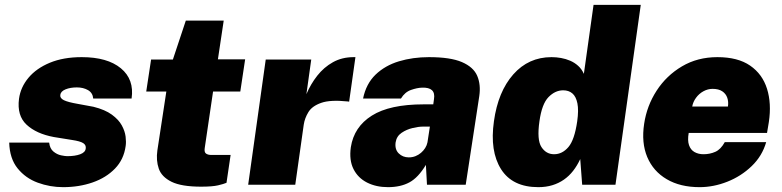

<svg xmlns="http://www.w3.org/2000/svg" viewBox="-20 -763 3229 793"><path d="M240.5 10Q186.5 10 136 -8.5Q85.5 -27 52.8 -67.5Q20 -108 18 -174H183Q186 -149 200.8 -137Q215.5 -125 232.2 -121.5Q249 -118 257.5 -118Q290 -118 311 -125.8Q332 -133.5 334 -149Q336.5 -163.5 323.8 -171.8Q311 -180 277 -185L202.5 -197Q130 -210.5 89.8 -248Q49.5 -285.5 58.5 -355Q65 -403 97.8 -442Q130.5 -481 186.2 -504Q242 -527 317.5 -527Q423.5 -527 479.2 -481Q535 -435 523.5 -356H365Q363 -379.5 343.5 -390.8Q324 -402 297.5 -402Q270.5 -402 250.8 -394Q231 -386 229 -371Q227 -357.5 243.8 -349.2Q260.5 -341 301 -334L366 -322Q414 -310 442 -289.5Q470 -269 483 -245.2Q496 -221.5 498.8 -198.8Q501.5 -176 499 -160Q491.5 -104.5 455 -66.8Q418.5 -29 362.5 -9.5Q306.5 10 240.5 10Z M810.5 8Q729.5 8 688.5 -12.2Q647.5 -32.5 635.8 -66.5Q624 -100.5 630 -142L667 -385H584L604 -517H694L747.5 -678H904L880 -518H992.5L972.5 -385H860L825.5 -151Q823 -134 831.2 -128.5Q839.5 -123 852.5 -123H932.5L915.5 -8Q904 -3 880.5 2.5Q857 8 810.5 8Z M1005 0 1077.5 -517H1265.5L1245.5 -374Q1263 -415.5 1290.2 -450.2Q1317.5 -485 1355 -506Q1392.5 -527 1440.5 -527Q1444 -527 1446 -527Q1448 -527 1448 -527L1422 -343Q1420.5 -343.5 1419.5 -343.5Q1418.5 -343.5 1416 -344Q1344.5 -351.5 1306.8 -338.2Q1269 -325 1253.8 -300Q1238.5 -275 1234.5 -248L1199.5 0Z M1582.5 10Q1533.5 10 1496 -9Q1458.5 -28 1440 -64.8Q1421.5 -101.5 1429 -155Q1442 -239 1515.8 -285.5Q1589.5 -332 1729.5 -332H1769.5L1772.5 -354Q1776.5 -379 1764 -390.5Q1751.5 -402 1723.5 -401Q1703 -400.5 1677.5 -391.5Q1652 -382.5 1636 -356H1479.5Q1492 -417 1531.2 -454.8Q1570.5 -492.5 1627.8 -509.8Q1685 -527 1751.5 -527Q1840.5 -527 1888 -506.5Q1935.5 -486 1951 -449.8Q1966.5 -413.5 1959.5 -366L1903.5 0H1743.5L1739 -82Q1707.5 -29.5 1671 -9.8Q1634.5 10 1582.5 10ZM1668.5 -113Q1683 -113 1695.8 -118Q1708.5 -123 1718.8 -131.8Q1729 -140.5 1736 -151.5Q1743 -162.5 1745.5 -175L1755.5 -240H1724.5Q1709 -240 1684.2 -234.2Q1659.5 -228.5 1638.8 -214.5Q1618 -200.5 1614 -175Q1610 -146 1626.8 -129.5Q1643.5 -113 1668.5 -113Z M2203.5 10Q2096.5 10 2049.5 -64.2Q2002.5 -138.5 2020 -262Q2037 -384.5 2100 -455.8Q2163 -527 2258 -527Q2277.5 -527 2297.2 -523.5Q2317 -520 2335 -512.2Q2353 -504.5 2367.8 -491.2Q2382.5 -478 2391.5 -458L2431.5 -743H2626.5L2522 0H2384.5L2376.5 -106Q2364 -79 2347.2 -57.5Q2330.5 -36 2309 -21Q2287.5 -6 2261.2 2Q2235 10 2203.5 10ZM2268.5 -126Q2302.5 -126 2327.8 -155.8Q2353 -185.5 2364 -262Q2370.5 -308 2364.8 -336.2Q2359 -364.5 2344 -377.2Q2329 -390 2306 -390Q2273 -390 2245.5 -362Q2218 -334 2208 -262Q2197 -185.5 2216.2 -155.8Q2235.5 -126 2268.5 -126Z M2869.5 10Q2789.5 10 2733.8 -22.8Q2678 -55.5 2653.2 -114.5Q2628.5 -173.5 2640.5 -252Q2651.5 -326 2692 -388.5Q2732.5 -451 2796.8 -489Q2861 -527 2943 -527Q3027.5 -527 3078.2 -492Q3129 -457 3148 -396.2Q3167 -335.5 3155.5 -259L3148 -214H2824.5Q2819 -183 2825.8 -163.5Q2832.5 -144 2848.5 -135Q2864.5 -126 2885.5 -126Q2912 -126 2934.5 -136Q2957 -146 2973.5 -176H3144.5Q3128 -118.5 3084.5 -76.8Q3041 -35 2984 -12.5Q2927 10 2869.5 10ZM2839 -323H2986.5Q2989.5 -342.5 2983.8 -359.2Q2978 -376 2963 -386Q2948 -396 2923 -396Q2903.5 -396 2885.2 -386Q2867 -376 2854.8 -359.2Q2842.5 -342.5 2839 -323Z"/></svg>

Font: Public Sans Thin Black
Style: Italic
Weight: 900
Italic angle: -8°
Version: Version 2.001